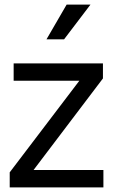

<svg xmlns="http://www.w3.org/2000/svg" viewBox="-20 -810 489 830"><path d="M257 -640 371 -790H268L181 -640ZM427 0V-75H125L425 -471V-536H39V-461H323L22 -65V0Z"/></svg>

Font: Plus Jakarta Sans
Style: Regular
Weight: 400
Designer: Gumpita Rahayu
Foundry: Tokotype
Version: Version 2.071;gftools[0.9.30]